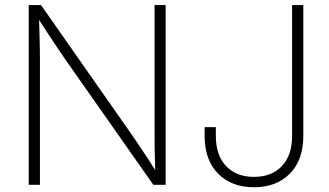

<svg xmlns="http://www.w3.org/2000/svg" viewBox="-20 -748 1333 777"><path d="M96.2 0V-727.5H146L513.2 -203.1Q528.8 -180.7 546.1 -154.8Q563.5 -128.9 581.8 -100.8Q600.1 -72.8 618.2 -43.9L608.9 -42Q607.9 -70.8 606.9 -100.1Q606 -129.4 605.7 -157Q605.5 -184.6 605.5 -208V-727.5H650.4V0H600.6L245.1 -506.3Q227.5 -531.7 209.5 -558.6Q191.4 -585.4 171.4 -616.2Q151.4 -647 127.9 -683.1L137.7 -685.5Q138.7 -650.4 139.6 -618.2Q140.6 -585.9 141.1 -557.9Q141.6 -529.8 141.6 -506.8V0ZM1007.8 9.8Q917 9.8 862.5 -45.4Q808.1 -100.6 808.1 -198.2V-233.4H853.5V-198.2Q853.5 -119.6 895 -75.9Q936.5 -32.2 1007.8 -32.2Q1079.6 -32.2 1120.8 -75.9Q1162.1 -119.6 1162.1 -198.2V-727.5H1207.5V-198.2Q1207.5 -100.6 1153.1 -45.4Q1098.6 9.8 1007.8 9.8Z"/></svg>

Font: Inter 20pt ExtraLight
Style: Regular
Weight: 250
Version: Version 4.001;git-66647c0bb